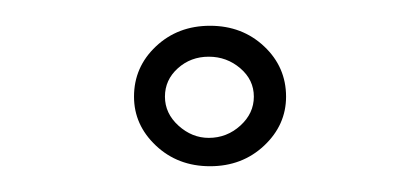

<svg xmlns="http://www.w3.org/2000/svg" viewBox="-20 -442 305 149"><path d="M143 -313Q118 -313 101 -329Q84 -345 84 -367Q84 -390 101 -406Q118 -422 143 -422Q168 -422 185 -406Q202 -390 202 -367Q202 -345 185 -329Q168 -313 143 -313ZM142 -335Q156 -335 166.5 -344.5Q177 -354 177 -367Q177 -380 166.5 -389Q156 -398 142 -398Q128 -398 118 -389Q108 -380 108 -367Q108 -354 118.5 -344.5Q129 -335 142 -335Z"/></svg>

Font: Gwendolyn
Style: Bold
Weight: 700
Designer: Robert E. Leuschke
Foundry: Robert E. Leuschke
Version: Version 1.010; ttfautohint (v1.8.3)